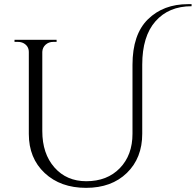

<svg xmlns="http://www.w3.org/2000/svg" viewBox="-20 -892 944 926"><path d="M887 -872Q895 -872 904 -872V-862Q794 -862 730 -789.5Q666 -717 666 -580V-247Q666 -130 592 -58Q518 14 395 14Q272 14 195.5 -57.5Q119 -129 119 -246V-641Q119 -670 93 -684Q81 -690 66 -690H50V-700H253V-690H237Q215 -690 200 -676.5Q185 -663 184 -642V-260Q184 -151 242.5 -84.5Q301 -18 396 -18Q497 -18 558 -81Q619 -144 619 -247V-579Q619 -726 693.5 -799Q768 -872 887 -872Z"/></svg>

Font: Cinzel Decorative
Style: Regular
Weight: 400
Designer: Natanael Gama
Version: Version 1.002;PS 001.002;hotconv 1.0.56;makeotf.lib2.0.21325